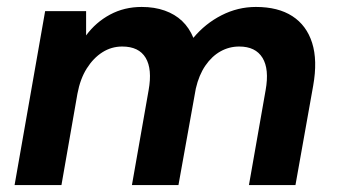

<svg xmlns="http://www.w3.org/2000/svg" viewBox="-20 -533 975 553"><path d="M22 0 110 -501H228V-431Q256 -469 297 -491Q338 -513 388 -513Q425 -513 454.5 -502.5Q484 -492 504.5 -472.5Q525 -453 537 -424Q571 -465 618 -489Q665 -513 717 -513Q781 -513 822 -486.5Q863 -460 879 -409.5Q895 -359 882 -286L831 0H697L745 -273Q756 -334 736 -366.5Q716 -399 669 -399Q640 -399 615 -385Q590 -371 571.5 -344Q553 -317 544 -278L494 0H360L408 -273Q419 -334 399.5 -366.5Q380 -399 332 -399Q301 -399 275 -382.5Q249 -366 230 -336Q211 -306 203 -263L157 0Z"/></svg>

Font: DM Sans 18pt
Style: Bold Italic
Weight: 700
Italic angle: -10°
Designer: Colophon Foundry, Jonny Pinhorn
Foundry: Colophon Foundry
Version: Version 4.004;gftools[0.9.30]